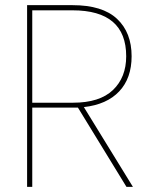

<svg xmlns="http://www.w3.org/2000/svg" viewBox="-20 -724 575 744"><path d="M469 -506Q469 -684 261 -684H105V-326H263Q366 -326 417.5 -375Q469 -424 469 -506ZM85 -704H261Q377 -704 433.5 -651Q490 -598 490 -506Q490 -421 442 -370Q394 -319 305 -309L495 0H470L282 -307H263H105V0H85Z"/></svg>

Font: Poppins Thin
Style: Regular
Weight: 250
Designer: Ninad Kale (Devanagari), Jonny Pinhorn (Latin)
Foundry: Indian Type Foundry
Version: Version 3.200;PS 1.000;hotconv 16.6.54;makeotf.lib2.5.65590